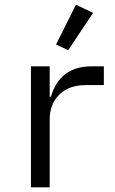

<svg xmlns="http://www.w3.org/2000/svg" viewBox="-20 -799 490 819"><path d="M112 -516H192V-386H197Q235 -516 371 -516H423V-436H346Q273 -436 232.5 -395Q192 -354 192 -291V0H112ZM271 -585 219 -609 304 -779 377 -744Z"/></svg>

Font: iA Writer Quattro V
Style: Regular
Weight: 400
Designer: Mike Abbink, Paul van der Laan, Pieter van Rosmalen, Oliver Reichenstein
Foundry: Information Architects Inc.
Version: Version 2.000